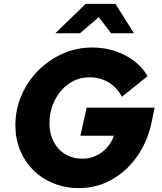

<svg xmlns="http://www.w3.org/2000/svg" viewBox="-20 -955 830 986"><path d="M386 11Q316 11 256 -13Q196 -37 152 -80.5Q108 -124 83.5 -183Q59 -242 59 -311Q59 -392 90 -464.5Q121 -537 176 -592.5Q231 -648 302 -679.5Q373 -711 453 -711Q545 -711 621.5 -671.5Q698 -632 738 -564L606 -458Q582 -505 538.5 -531.5Q495 -558 439 -558Q396 -558 359 -540Q322 -522 294 -489.5Q266 -457 250 -414Q234 -371 234 -322Q234 -269 255.5 -227.5Q277 -186 315.5 -163Q354 -140 403 -140Q440 -140 472 -154.5Q504 -169 528.5 -196Q553 -223 565 -258H393L425 -402H774L759 -329Q738 -228 684 -151.5Q630 -75 553 -32Q476 11 386 11ZM264 -784 420 -935H573L668 -784H551L487 -867L391 -784Z"/></svg>

Font: Red Hat Text
Style: Italic
Weight: 300
Italic angle: -12°
Designer: Pentagram, MCKL
Foundry: Pentagram, MCKL
Version: Version 1.023